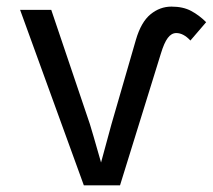

<svg xmlns="http://www.w3.org/2000/svg" viewBox="-20 -558 641 578"><path d="M496.1 -538.1Q531.2 -538.1 555.4 -525.1Q579.6 -512.2 600.6 -491.2L553.2 -436Q532.2 -458.5 510.7 -458.5Q496.1 -458.5 485.1 -443.8Q474.1 -429.2 464.4 -397L341.3 0H232.4L40.5 -528.3H134.3L250.5 -184.6Q256.8 -165 284.2 -68.8L315.4 -183.6L389.2 -438.5Q404.8 -491.7 433.1 -514.9Q461.4 -538.1 496.1 -538.1Z"/></svg>

Font: Cousine
Style: Regular
Weight: 400
Monospace: yes
Designer: Steve Matteson
Foundry: Ascender Corporation
Version: Version 1.20